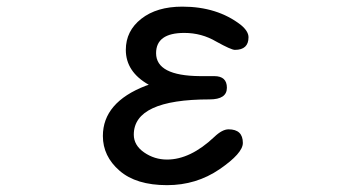

<svg xmlns="http://www.w3.org/2000/svg" viewBox="-20 -541 1040 564"><path d="M417 -292Q349.6 -330.1 349.6 -394.5Q349.6 -450.2 395 -485.8Q440.4 -521.5 515.6 -521.5Q618.2 -521.5 687.5 -467.8Q710 -449.2 710 -431.6Q710 -394.5 669.9 -394.5Q659.2 -394.5 615.2 -418.9Q572.3 -444.3 521.5 -444.3Q438.5 -444.3 438.5 -384.8Q438.5 -318.4 567.4 -317.4H609.4Q646.5 -317.4 646.5 -283.2Q646.5 -249 595.7 -249Q373 -249 373 -145.5Q373 -114.3 403.3 -93.3Q433.6 -72.3 470.7 -72.3Q539.1 -72.3 609.4 -138.7Q632.8 -161.1 651.4 -161.1Q693.4 -161.1 693.4 -121.1Q693.4 -90.8 625 -43.9Q556.6 2.9 470.7 2.9Q379.9 2.9 331.1 -39.6Q282.2 -82 282.2 -141.6Q282.2 -240.2 408.2 -289.1Z"/></svg>

Font: MotoyaLMaru
Style: W3 mono
Weight: 400
Version: Version 1.01